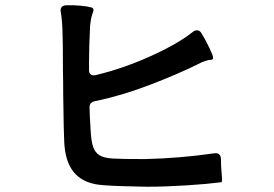

<svg xmlns="http://www.w3.org/2000/svg" viewBox="-20 -755 1040 729"><path d="M819 -149Q819 -125 821 -103Q823 -81 823 -72Q823 -63 820 -63Q765 -56 686 -51Q607 -46 537 -46L494 -47Q387 -49 352 -54Q291 -63 259.5 -102Q228 -141 224 -213Q222 -244 220 -393Q220 -454 219 -484Q219 -599 217 -645Q217 -650 215.5 -670Q214 -690 211 -708L210 -715Q210 -733 230 -735Q257 -736 284.5 -733.5Q312 -731 326 -727Q330 -726 332.5 -723.5Q335 -721 335 -718Q335 -711 331 -703Q325 -686 322 -656Q318 -576 318 -518V-488Q318 -479 323 -474Q328 -469 336 -469Q341 -469 344 -470Q445 -494 549 -540.5Q653 -587 711 -633Q719 -640 728 -640Q738 -640 745 -629Q760 -604 774.5 -574Q789 -544 789 -537Q789 -531 786.5 -529.5Q784 -528 779.5 -527.5Q775 -527 772 -527Q758 -524 746 -518.5Q734 -513 731 -511Q652 -472 545.5 -431.5Q439 -391 341 -371Q320 -367 320 -348Q320 -324 324 -262Q326 -221 333 -199Q340 -177 357 -166Q374 -155 409 -153Q443 -151 531 -151Q662 -154 794 -173Q819 -176 819 -149Z"/></svg>

Font: Shippori Gothic B2 Bold
Style: Regular
Weight: 700
Designer: FONTDASU
Foundry: FONTDASU / Google Inc. / but / Adobe
Version: Version 1.130